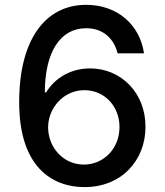

<svg xmlns="http://www.w3.org/2000/svg" viewBox="-20 -757 676 787"><path d="M323.9 9.9C475.9 11.4 576.7 -98 576.3 -237.6C576.7 -376.8 475.5 -476.6 349.4 -476.6C272.7 -476.6 206.3 -439.6 169 -378.2H163.7C164.1 -543.3 226.6 -641.3 333.1 -641.3C403.1 -641.3 447.1 -598.7 462 -538.4H570.3C553.6 -653.4 463.1 -737.2 333.1 -737.2C164.1 -737.2 58.6 -592 58.6 -339.1C58.2 -71.4 194.6 8.9 323.9 9.9ZM177.2 -235.1C177.6 -316.4 242.2 -387.4 326 -387.4C409.1 -387.4 470.2 -320.3 469.8 -236.2C470.2 -150.2 406.6 -82.4 323.5 -82.4C239 -82.4 177.2 -153.4 177.2 -235.1Z"/></svg>

Font: Margiela Sans Medium
Style: Regular
Weight: 500
Designer: Stefan Endress, Andreas Faust
Version: Version 1.100;FEAKit 1.0